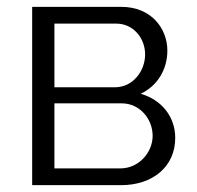

<svg xmlns="http://www.w3.org/2000/svg" viewBox="-20 -541 575 561"><path d="M74 0H334C426 0 492 -54 492 -138C492 -201 451 -250 391 -267C440 -290 469 -338 469 -393C469 -457 423 -521 334 -521H74ZM139 -286V-472H320C369 -472 404 -430 404 -382C404 -333 368 -286 316 -286ZM139 -49V-239H336C387 -239 426 -195 426 -144C426 -95 385 -49 332 -49Z"/></svg>

Font: FIGSv2-sans-serif
Style: Regular
Weight: 400
Designer: Matt McInerney, Pablo Impallari, Rodrigo Fuenzalida,Mirko Velimirovic
Foundry: Matt McInerney, Pablo Impallari, Rodrigo Fuenzalida
Version: Version 4.021;hotconv 1.0.109;makeotfexe 2.5.65596